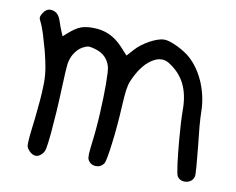

<svg xmlns="http://www.w3.org/2000/svg" viewBox="-63 -606 848 689"><g transform="rotate(10 360.5 -261.5)"><path d="M83 -10.7Q74.7 -19.5 72.8 -26.4Q71.8 -29.3 71.8 -37.1Q71.8 -47.9 73.7 -67.9Q74.7 -79.1 76.7 -94.7Q78.6 -110.4 81.1 -131.3Q89.4 -206.5 90.3 -245.6Q90.8 -253.4 90.8 -260.7Q90.8 -291 85.9 -318.8Q84 -330.1 80.6 -344.7Q77.1 -359.4 73.2 -376Q64.9 -405.8 56.2 -434.6Q46.9 -462.9 41.5 -473.1Q35.2 -484.9 35.2 -489.7Q35.2 -490.2 35.2 -490.2Q35.2 -495.1 40 -503.9Q51.3 -523.9 68.8 -524.4Q72.3 -524.4 75.7 -523.4Q97.7 -519.5 106.9 -491.2Q109.4 -483.4 113.3 -472.7Q117.2 -461.9 120.1 -455.1Q122.6 -449.2 127.4 -438Q133.3 -443.4 145 -453.6Q167.5 -473.1 185.1 -480Q202.1 -486.8 229.5 -486.8Q263.2 -486.8 290 -474.6Q316.9 -462.4 340.8 -436.5Q349.1 -427.2 365.2 -409.7Q372.6 -418 387.2 -434.1Q405.8 -455.1 437.5 -472.7Q469.7 -489.7 489.3 -489.7Q505.9 -489.7 538.1 -474.6Q569.8 -459 587.9 -442.4Q622.6 -410.6 643.6 -360.4Q664.1 -309.6 664.6 -256.8Q664.6 -242.2 667.5 -204.6Q670.9 -167 675.3 -128.9Q679.2 -90.8 681.6 -60.5Q683.1 -40.5 683.1 -31.7Q683.1 -26.9 682.6 -25.4Q677.2 -4.9 655.3 -1Q651.4 -0.5 647.5 -0.5Q630.9 -0.5 621.6 -15.1Q618.2 -20.5 612.8 -59.6Q607.9 -98.6 604 -145Q601.6 -176.3 599.6 -205.6Q598.1 -235.4 598.1 -255.4Q597.7 -308.6 578.6 -347.2Q559.1 -385.3 520 -409.7Q506.8 -418 492.7 -418Q474.1 -418 454.1 -403.8Q418.9 -379.4 394 -320.8Q388.7 -308.1 385.7 -287.6Q382.8 -267.1 380.9 -228.5Q377.4 -157.7 369.1 -91.8Q360.8 -25.4 354.5 -15.1Q344.2 0 326.7 0Q325.7 0 324.7 0Q305.2 -1 296.4 -18.1Q293.5 -22.9 293.9 -39.1Q294.9 -55.2 298.3 -83.5Q301.3 -105.5 303.7 -133.8Q306.2 -161.6 307.6 -191.4Q310.5 -246.6 310.5 -295.4Q310.1 -344.7 306.6 -358.4Q300.3 -380.4 286.1 -394Q271.5 -407.7 248 -414.1Q231.4 -418.5 224.6 -418Q217.3 -417 204.6 -410.2Q196.3 -405.8 187.5 -397Q179.2 -387.7 173.3 -377.4Q165 -361.8 162.1 -343.3Q159.7 -324.7 157.2 -257.3Q155.8 -216.8 152.8 -168Q149.4 -119.1 147 -90.8Q142.6 -45.4 139.6 -31.7Q136.7 -17.6 128.9 -10.3Q118.2 1 107.4 1Q106.9 1 106.4 1Q95.2 1 83 -10.7Z"/></g></svg>

Font: Casuwalt
Style: Regular
Weight: 400
Designer: Walter E Stewart
Version: 0.1